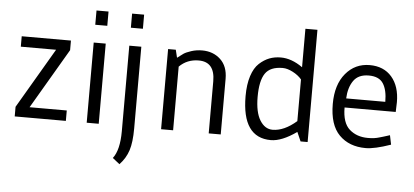

<svg xmlns="http://www.w3.org/2000/svg" viewBox="-58 -827 2572 1193"><g transform="rotate(5 1228.0 -230.5)"><path d="M49 -500H356V-440L136 -65H368V0H49V-60L269 -435H49Z M498 0V-500H573V0ZM573 -700V-611H498V-700Z M795 -700V-612H720V-700ZM679 204Q720 151 720 34V-500H795V10Q795 96 778.5 147Q762 198 723 239Z M1037 -397V0H962V-500H1010L1022 -451Q1045 -469 1059.5 -479Q1074 -489 1106 -499.5Q1138 -510 1174 -510Q1243 -510 1288.5 -467.5Q1334 -425 1334 -347V0H1259V-325Q1259 -446 1158 -446Q1086 -446 1037 -397Z M1801 -700H1876V0H1832L1807 -57Q1715 8 1647 8Q1467 8 1467 -251Q1467 -324 1484 -376.5Q1501 -429 1531 -456.5Q1561 -484 1593.5 -496.5Q1626 -509 1665 -509Q1732 -509 1801 -460ZM1801 -124V-384Q1780 -409 1745.5 -427Q1711 -445 1682 -445Q1604 -445 1573 -399Q1542 -353 1542 -253Q1542 -157 1573 -107Q1604 -57 1652 -57Q1724 -57 1801 -124Z M2405 -234H2086Q2086 -138 2131.5 -98Q2177 -58 2246 -58Q2257 -58 2266.5 -58.5Q2276 -59 2286.5 -60.5Q2297 -62 2303 -63.5Q2309 -65 2321.5 -68.5Q2334 -72 2339 -73.5Q2344 -75 2360 -80Q2376 -85 2382 -87L2394 -29Q2294 6 2238 6Q2135 6 2073 -56.5Q2011 -119 2011 -250Q2011 -370 2069.5 -440Q2128 -510 2219 -510Q2307 -510 2357 -452Q2407 -394 2407 -295Q2407 -268 2405 -234ZM2091 -291H2335Q2335 -365 2309 -405Q2283 -445 2219 -445Q2154 -445 2124 -402Q2094 -359 2091 -291Z"/></g></svg>

Font: Gudea
Style: Regular
Weight: 400
Designer: Agustina Mingote
Foundry: Agustina Mingote
Version: Version 1.002